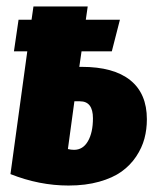

<svg xmlns="http://www.w3.org/2000/svg" viewBox="-20 -553 490 591"><path d="M231.9 -347.2Q329.6 -347.2 380.9 -306.2Q432.1 -265.1 432.1 -186Q432.1 -154.8 424.6 -126.5Q417 -98.1 399.2 -71.3Q381.3 -44.4 354.2 -24.9Q327.1 -5.4 285.4 6.3Q243.7 18.1 190.9 18.1Q101.1 18.1 12.2 -17.1L64 -395H22.9L37.1 -492.2H77.1L83 -533.2H250L244.1 -492.2H349.1L324.2 -395H231L224.1 -347.2ZM208 -91.8Q235.4 -91.8 250.7 -118.4Q266.1 -145 266.1 -189Q266.1 -241.2 226.1 -241.2H209L189 -94.2Q198.7 -91.8 208 -91.8Z"/></svg>

Font: Fira Sans Compressed ExtraBold
Style: Italic
Weight: 800
Width: 3
Italic angle: -8°
Designer: Carrois Corporate & Edenspiekermann AG
Foundry: Carrois Corporate GbR & Edenspiekermann AG
Version: Version 4.203;PS 004.203;hotconv 1.0.88;makeotf.lib2.5.64775